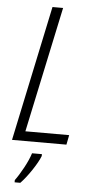

<svg xmlns="http://www.w3.org/2000/svg" viewBox="-62 -751 511 1009"><g transform="rotate(5 194.0 -246.5)"><path d="M22 0 173 -714H229L88 -51H319L309 0ZM55 221H85Q113 192 143 147Q173 102 185 71V61H133Q122 96 98 140Q74 184 55 209Z"/></g></svg>

Font: Noto Sans Display SemiCondensed Light
Style: Italic
Weight: 300
Width: 4
Italic angle: -12°
Designer: Monotype Design Team
Foundry: Monotype Imaging Inc.
Version: Version 1.900